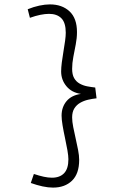

<svg xmlns="http://www.w3.org/2000/svg" viewBox="-20 -723 565 873"><path d="M221 130Q199 130 173.5 124.5Q148 119 120 109L134 68Q158 76 178.5 80.5Q199 85 216 85Q252 85 271.5 64.5Q291 44 291 1Q291 -14 286.5 -40Q282 -66 275.5 -96Q269 -126 264.5 -153Q260 -180 260 -197Q260 -236 282.5 -263Q305 -290 348 -296Q306 -302 282 -331Q258 -360 258 -398Q258 -415 261 -439Q264 -463 268.5 -489Q273 -515 276 -537.5Q279 -560 279 -574Q279 -620 259 -640Q239 -660 203 -660Q185 -660 163 -655.5Q141 -651 116 -642L106 -681Q133 -692 159 -697.5Q185 -703 207 -703Q262 -703 296 -671.5Q330 -640 330 -577Q330 -550 324.5 -521.5Q319 -493 313.5 -464.5Q308 -436 308 -410Q308 -384 317 -368Q326 -352 342 -343Q358 -334 376.5 -330.5Q395 -327 413 -325L419 -276Q400 -274 380.5 -269.5Q361 -265 344.5 -255.5Q328 -246 318 -230Q308 -214 308 -189Q308 -170 313 -145Q318 -120 324 -93.5Q330 -67 335 -41.5Q340 -16 340 4Q340 67 307.5 98.5Q275 130 221 130Z"/></svg>

Font: Truculenta Light
Style: Regular
Weight: 300
Version: Version 1.002